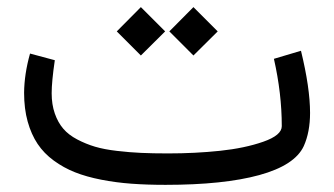

<svg xmlns="http://www.w3.org/2000/svg" viewBox="-20 -517 935 537"><path d="M521 -497.1 588.9 -429.2 521 -361.8 453.6 -429.2ZM374 -497.1 441.9 -429.2 374 -361.8 306.6 -429.2ZM449.7 -87.9Q525.9 -87.9 595.2 -95.2Q664.6 -102.5 716.3 -120.6Q768.1 -138.7 768.1 -164.1Q768.1 -255.4 746.1 -352.5L821.8 -375Q847.2 -271 847.2 -201.2Q847.2 -147.5 829.6 -108.4Q804.7 -54.7 705.1 -27.3Q605.5 0 442.9 0Q390.6 0 347.7 -3.2Q304.7 -6.3 263.2 -14.4Q221.7 -22.5 189.7 -35.2Q157.7 -47.9 130.4 -67.9Q103 -87.9 85.2 -114.5Q67.4 -141.1 57.4 -177Q47.4 -212.9 47.4 -257.3Q47.9 -310.1 64 -367.2L133.3 -348.6Q124.5 -288.6 124.5 -256.3Q124.5 -224.6 133.3 -199.5Q142.1 -174.3 157 -157Q171.9 -139.6 196 -127Q220.2 -114.3 245.8 -106.7Q271.5 -99.1 306.9 -95Q342.3 -90.8 374.8 -89.4Q407.2 -87.9 449.7 -87.9Z"/></svg>

Font: Samim FD
Style: FD
Weight: 400
Foundry: DejaVu fonts team - Redesigned by Saber Rastikerdar
Version: Version 4.0.5